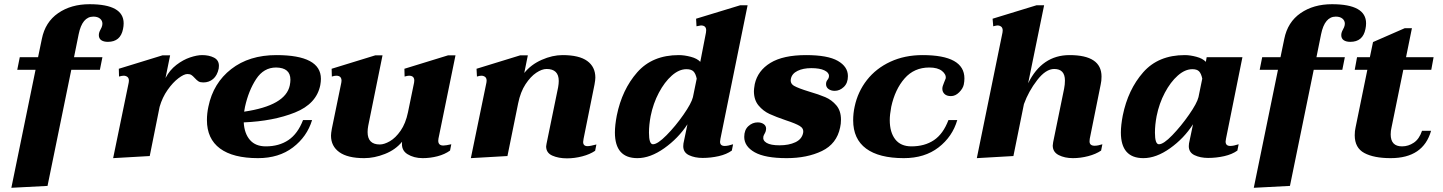

<svg xmlns="http://www.w3.org/2000/svg" viewBox="-20 -742 6862 913"><path d="M568 -631Q568 -618 565 -604Q553 -543 493 -543Q473 -543 461.5 -551Q450 -559 450 -575Q450 -587 457.5 -600.5Q465 -614 466 -621Q467 -624 467 -629Q467 -644 455.5 -653.5Q444 -663 424 -663Q371 -663 354 -579L332 -470H467L455 -410H319L206 142L34 151L149 -410H62L74 -470H161L179 -557Q195 -637 256.5 -679.5Q318 -722 406 -722Q568 -722 568 -631Z M1021 -429Q1021 -421 1020 -416Q1013 -383 993.5 -366.5Q974 -350 947 -350Q932 -350 924 -355Q916 -360 906 -371Q897 -381 890 -385.5Q883 -390 871 -390Q855 -390 828.5 -370Q802 -350 777 -314.5Q752 -279 739 -234L692 0L518 10L592 -349Q593 -352 593 -358Q593 -371 585.5 -376.5Q578 -382 568 -382Q560 -382 546 -378L545 -415L753 -479H789L767 -371Q787 -409 819 -433.5Q851 -458 884 -469Q917 -480 941 -480Q974 -480 997.5 -468Q1021 -456 1021 -429Z M1139 -160Q1142 -107 1168.5 -76.5Q1195 -46 1244 -46Q1307 -46 1351.5 -76Q1396 -106 1421 -171H1464Q1440 -92 1373 -41Q1306 10 1207 10Q1088 10 1026 -36Q964 -82 964 -171Q964 -203 971 -235Q994 -347 1079.5 -413.5Q1165 -480 1294 -480Q1506 -480 1506 -367Q1506 -354 1503 -337Q1485 -248 1382.5 -207Q1280 -166 1139 -160ZM1361 -363Q1361 -420 1293 -421Q1234 -421 1198 -366Q1162 -311 1145 -234Q1143 -225 1141 -211Q1338 -240 1358 -336Q1361 -351 1361 -363Z M2064 -73Q2064 -50 2088 -50Q2100 -50 2126 -56L2120 -26Q2095 -8 2060.5 1Q2026 10 1990 10Q1948 10 1917.5 -9Q1887 -28 1892 -68Q1861 -30 1810.5 -10Q1760 10 1712 10Q1633 10 1593.5 -18.5Q1554 -47 1554 -97Q1554 -108 1558 -130L1603 -349L1604 -358Q1604 -382 1579 -382Q1571 -382 1558 -378L1557 -415L1765 -479H1799L1731 -144Q1728 -128 1728 -114Q1728 -55 1786 -55Q1807 -55 1834 -70.5Q1861 -86 1885 -120.5Q1909 -155 1920 -208L1949 -349Q1950 -353 1950 -359Q1950 -382 1925 -382Q1918 -382 1904 -378L1903 -415L2111 -479H2146L2065 -83Q2064 -79 2064 -73Z M2816 -55 2810 -25Q2785 -8 2748.5 1.5Q2712 11 2676 11Q2636 11 2606.5 -2Q2577 -15 2577 -46Q2577 -49 2579 -59L2634 -327Q2637 -344 2637 -357Q2637 -414 2579 -414Q2557 -414 2530 -396Q2503 -378 2479 -341.5Q2455 -305 2444 -251L2393 0L2219 10L2293 -349Q2294 -352 2294 -358Q2294 -371 2286.5 -376.5Q2279 -382 2269 -382Q2261 -382 2248 -378L2246 -415L2454 -479H2490L2473 -395Q2505 -435 2556 -457.5Q2607 -480 2655 -480Q2734 -480 2772.5 -452Q2811 -424 2811 -373Q2811 -362 2807 -340L2755 -82Q2753 -70 2753 -67Q2753 -47 2774 -47Q2786 -47 2816 -55Z M2904 -112Q2904 -146 2913 -193Q2938 -316 3010 -398Q3082 -480 3208 -480Q3234 -480 3264.5 -472Q3295 -464 3310 -448L3337 -587Q3338 -591 3338 -598Q3338 -621 3313 -621Q3311 -621 3292 -617L3290 -653L3500 -717H3535L3406 -83Q3404 -71 3404 -68Q3404 -48 3426 -48Q3442 -48 3466 -56L3460 -26Q3435 -8 3397.5 0.5Q3360 9 3321 9Q3284 9 3256.5 -4Q3229 -17 3229 -47Q3229 -55 3230 -60L3249 -151Q3205 -84 3138.5 -37Q3072 10 3011 10Q2904 10 2904 -112ZM3275 -280 3293 -368Q3288 -392 3277.5 -402.5Q3267 -413 3244 -413Q3209 -413 3174.5 -382.5Q3140 -352 3113 -301Q3086 -250 3074 -190Q3066 -148 3066 -111Q3066 -56 3085 -56Q3107 -56 3149.5 -99Q3192 -142 3230 -196.5Q3268 -251 3275 -280Z M3519 -91Q3519 -124 3538.5 -142Q3558 -160 3583 -160Q3600 -160 3611.5 -152Q3623 -144 3623 -130Q3623 -125 3622 -122Q3621 -115 3616.5 -107.5Q3612 -100 3610 -93Q3606 -74 3625.5 -62.5Q3645 -51 3687 -51Q3731 -51 3762 -65.5Q3793 -80 3799 -110Q3803 -131 3783 -143Q3763 -155 3717 -170Q3670 -186 3639.5 -200Q3609 -214 3587 -240.5Q3565 -267 3565 -309Q3565 -318 3569 -342Q3583 -406 3643.5 -443Q3704 -480 3813 -480Q3916 -480 3964 -452.5Q4012 -425 4012 -380Q4012 -347 3992.5 -328.5Q3973 -310 3949 -310Q3932 -310 3920 -318.5Q3908 -327 3908 -342Q3908 -354 3915 -362.5Q3922 -371 3922 -381Q3922 -397 3900 -407.5Q3878 -418 3838 -418Q3799 -418 3772.5 -405Q3746 -392 3741 -368Q3736 -345 3756.5 -333.5Q3777 -322 3826 -307Q3874 -293 3904.5 -280Q3935 -267 3957 -241Q3979 -215 3979 -173Q3979 -153 3975 -136Q3959 -58 3888.5 -24Q3818 10 3721 10Q3618 10 3568.5 -18Q3519 -46 3519 -91Z M4037 -170Q4037 -203 4044 -235Q4059 -306 4102.5 -361.5Q4146 -417 4214 -448.5Q4282 -480 4367 -480Q4566 -480 4566 -369Q4566 -355 4563 -340Q4559 -321 4541 -303Q4523 -285 4502 -285Q4482 -285 4471.5 -295Q4461 -305 4461 -320Q4461 -331 4469 -349Q4474 -360 4477 -369Q4480 -388 4459.5 -404.5Q4439 -421 4399 -421Q4327 -421 4281.5 -369Q4236 -317 4218 -234Q4211 -196 4211 -171Q4211 -113 4237 -79.5Q4263 -46 4314 -46Q4377 -46 4421 -75.5Q4465 -105 4490 -171H4532Q4509 -92 4443 -41Q4377 10 4278 10Q4160 10 4098.5 -35.5Q4037 -81 4037 -170Z M5222 -56 5216 -26Q5191 -9 5154.5 0.5Q5118 10 5082 10Q5043 10 5014.5 -4.5Q4986 -19 4986 -50Q4986 -54 4988 -66L5040 -320Q5044 -340 5044 -359Q5044 -414 4993 -414Q4953 -414 4912 -361Q4871 -308 4849 -247L4799 0L4625 10L4747 -587Q4748 -591 4748 -597Q4748 -610 4740.5 -615.5Q4733 -621 4723 -621Q4719 -621 4703 -617L4700 -653L4909 -717H4945L4869 -346Q4935 -480 5066 -480Q5218 -480 5218 -378Q5218 -357 5214 -340L5162 -82Q5161 -78 5161 -70Q5161 -49 5185 -49Q5201 -49 5222 -56Z M5310 -112Q5310 -146 5319 -193Q5344 -316 5416 -398Q5488 -480 5614 -480Q5639 -480 5669 -472Q5699 -464 5714 -448L5718 -470H5888L5810 -83Q5808 -73 5808 -69Q5808 -48 5830 -48Q5846 -48 5870 -56L5864 -26Q5839 -8 5801.5 0.5Q5764 9 5725 9Q5688 9 5660.5 -4Q5633 -17 5633 -47Q5633 -55 5634 -60L5653 -151Q5610 -84 5544 -37Q5478 10 5417 10Q5310 10 5310 -112ZM5679 -280 5697 -368Q5692 -392 5682 -402.5Q5672 -413 5650 -413Q5615 -413 5580.5 -382.5Q5546 -352 5519 -301Q5492 -250 5480 -190Q5472 -148 5472 -111Q5472 -56 5491 -56Q5513 -56 5554.5 -99Q5596 -142 5634 -196.5Q5672 -251 5679 -280Z M6476 -631Q6476 -618 6473 -604Q6461 -543 6401 -543Q6381 -543 6369.5 -551Q6358 -559 6358 -575Q6358 -587 6365.5 -600.5Q6373 -614 6374 -621Q6375 -624 6375 -629Q6375 -644 6363.5 -653.5Q6352 -663 6332 -663Q6279 -663 6262 -579L6240 -470H6375L6363 -410H6227L6114 142L5942 151L6057 -410H5970L5982 -470H6069L6087 -557Q6103 -637 6164.5 -679.5Q6226 -722 6314 -722Q6476 -722 6476 -631Z M6597 -136Q6593 -120 6593 -103Q6593 -46 6647 -46Q6677 -46 6703 -63.5Q6729 -81 6742 -120H6785Q6748 10 6593 10Q6513 10 6467.5 -14.5Q6422 -39 6422 -99Q6422 -119 6426 -136L6482 -410H6422L6433 -470H6494L6509 -542L6660 -608H6694L6666 -470H6797L6786 -410H6653Z"/></svg>

Font: Taviraj
Style: Bold Italic
Weight: 700
Italic angle: -12°
Designer: Katatrad Team
Foundry: CadsonDemak
Version: Version 1.001